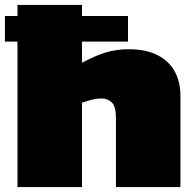

<svg xmlns="http://www.w3.org/2000/svg" viewBox="-27 -760 796 780"><path d="M44 0V-591H-7V-695H44V-740H306V-695H493V-591H306V-505Q358 -533 401.5 -546.5Q445 -560 495 -560Q567 -560 614 -535.5Q661 -511 683.5 -468.5Q706 -426 706 -373V0H444V-282Q444 -327 427.5 -343.5Q411 -360 385 -360Q368 -360 348.5 -355.5Q329 -351 306 -343V0Z"/></svg>

Font: Georama Extended Black
Style: Regular
Weight: 900
Width: 7
Designer: Jean-Baptiste Levee
Foundry: Production Type
Version: Version 1.000